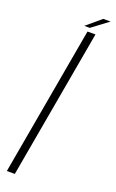

<svg xmlns="http://www.w3.org/2000/svg" viewBox="-167 -910 572 950"><g transform="rotate(20 119.0 -435.0)"><path d="M9 0H51L190 -785H148ZM123.5 -806H152.5L238.5 -870.5H200Z"/></g></svg>

Font: Anybody UltraCondensed Thin ExtraLight
Style: Italic
Weight: 250
Italic angle: -10°
Version: Version 1.111